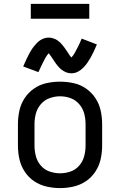

<svg xmlns="http://www.w3.org/2000/svg" viewBox="-20 -957 616 985"><path d="M288 8Q323 8 357.5 0Q392 -8 421 -27.5Q450 -47 469.5 -77Q489 -107 496.5 -141Q504 -175 504 -210V-320Q504 -355 496.5 -389.5Q489 -424 469.5 -453.5Q450 -483 421 -503Q392 -523 357.5 -530.5Q323 -538 288 -538Q253 -538 218.5 -530.5Q184 -523 155 -503Q126 -483 106.5 -453.5Q87 -424 79.5 -389.5Q72 -355 72 -320V-210Q72 -175 79.5 -141Q87 -107 106.5 -77Q126 -47 155 -27.5Q184 -8 218.5 0Q253 8 288 8ZM288 -68Q261 -68 234.5 -77Q208 -86 189.5 -107.5Q171 -129 164 -156Q157 -183 157 -210V-320Q157 -348 164 -374.5Q171 -401 189.5 -422.5Q208 -444 234.5 -453.5Q261 -463 288 -463Q316 -463 342 -453.5Q368 -444 386.5 -422.5Q405 -401 412 -374.5Q419 -348 419 -320V-210Q419 -183 412 -156Q405 -129 386.5 -107.5Q368 -86 342 -77Q316 -68 288 -68ZM346 -581Q364 -581 379.5 -589Q395 -597 407.5 -610Q420 -623 428 -634.5Q436 -646 444 -660Q452 -674 460.5 -691.5Q469 -709 477 -729L399 -759Q389 -734 379.5 -716Q370 -698 363 -685Q356 -672 346 -662Q342 -666 337 -673.5Q332 -681 327.5 -688Q323 -695 319 -701Q315 -707 310 -713.5Q305 -720 299.5 -727Q294 -734 288.5 -739Q283 -744 276 -749Q269 -754 262 -757Q255 -760 247 -762Q239 -764 230 -764Q213 -764 197 -756.5Q181 -749 168.5 -735.5Q156 -722 148 -711Q140 -700 132 -685.5Q124 -671 116 -654Q108 -637 99 -616L177 -587Q188 -611 197 -629.5Q206 -648 213 -660.5Q220 -673 230 -684Q236 -677 245 -663.5Q254 -650 260.5 -640Q267 -630 276.5 -618.5Q286 -607 296.5 -599Q307 -591 319.5 -586Q332 -581 346 -581ZM438 -861V-937H138V-861Z"/></svg>

Font: Iosevka Sparkle
Style: Regular
Weight: 400
Designer: Belleve Invis
Foundry: Belleve Invis
Version: Version 4.5.0; ttfautohint (v1.8.3)